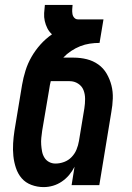

<svg xmlns="http://www.w3.org/2000/svg" viewBox="-20 -755 540 783"><path d="M158 8Q132 8 108 -1Q84 -10 68.5 -28Q53 -46 45 -70Q37 -94 34.5 -119Q32 -144 33.5 -170Q35 -196 39 -222L70 -409Q75 -438 84 -467Q93 -496 108.5 -523Q124 -550 145 -573.5Q166 -597 192 -615Q180 -626 173 -640Q166 -654 162.5 -669.5Q159 -685 160 -701.5Q161 -718 163 -735H276Q275 -726 274.5 -716.5Q274 -707 275.5 -698Q277 -689 283 -682.5Q289 -676 298 -676H402L386 -580Q366 -580 346 -577Q326 -574 307 -566.5Q288 -559 270 -547Q252 -535 238 -520H280Q308 -520 334 -513.5Q360 -507 381 -492Q402 -477 415 -454.5Q428 -432 434.5 -406.5Q441 -381 440 -353Q439 -325 434 -298L385 0H272L284 -75Q275 -57 262 -41.5Q249 -26 232 -14.5Q215 -3 196 2.5Q177 8 158 8ZM206 -88Q224 -88 241.5 -94.5Q259 -101 272 -114.5Q285 -128 292 -145Q299 -162 302 -180L324 -313Q327 -332 327 -351.5Q327 -371 320.5 -387.5Q314 -404 298.5 -414Q283 -424 264 -424H187Q185 -416 183.5 -408.5Q182 -401 181 -393L152 -222Q150 -208 148.5 -193.5Q147 -179 148 -165Q149 -151 151.5 -137.5Q154 -124 161 -112.5Q168 -101 180 -94.5Q192 -88 206 -88Z"/></svg>

Font: Iosevka
Style: Bold Italic
Weight: 700
Italic angle: -9°
Monospace: yes
Designer: Belleve Invis
Foundry: Belleve Invis
Version: Version 32.5.0; ttfautohint (v1.8.4)